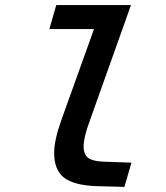

<svg xmlns="http://www.w3.org/2000/svg" viewBox="-20 -730 654 758"><path d="M225.1 -264.2 351.1 -615.2H174.8L202.1 -710H497.1L333 -249Q310.1 -187 310.1 -151.9Q310.1 -120.1 328.1 -106.7Q346.2 -93.3 387.2 -91.8L499 -87.9L471.2 7.8L358.9 4.9Q270 1 231.9 -29.3Q193.8 -59.6 193.8 -127Q193.8 -178.2 225.1 -264.2Z"/></svg>

Font: IntelOne Mono Medium
Style: Italic
Weight: 500
Italic angle: -16°
Designer: Fred Shallcrass
Foundry: Frere-Jones Type LLC
Version: Version 1.200;hotconv 1.1.0;makeotfexe 2.6.0;FJTRelease1.2